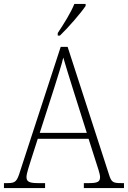

<svg xmlns="http://www.w3.org/2000/svg" viewBox="-22 -951 647 971"><path d="M270 -784V-771H281C323 -811 388 -886 411 -921V-931H354C336 -886 300 -829 270 -784ZM-2 0H206V-25H168C122 -25 112 -35 112 -56C112 -75 128 -119 134 -140L169 -249H426L463 -133C469 -113 484 -73 484 -56C484 -34 475 -25 430 -25H402V0H605V-25H590C549 -25 541 -30 529 -69L320 -714H285L81 -89C64 -33 57 -25 16 -25H-2ZM179 -279 252 -506C267 -557 291 -625 298 -660C310 -620 329 -556 349 -494L417 -279Z"/></svg>

Font: Noto Serif Ethiopic SemiCondensed ExtraLight
Style: Regular
Weight: 200
Width: 4
Designer: Monotype Design Team
Foundry: Monotype Imaging Inc.
Version: Version 2.102